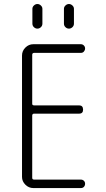

<svg xmlns="http://www.w3.org/2000/svg" viewBox="-20 -955 540 975"><path d="M149.4 0Q126 0 108.9 -17.1Q91.8 -34.2 91.8 -56.6V-672.9Q91.8 -696.3 108.9 -713.4Q126 -730.5 149.4 -730.5H390.6Q399.4 -730.5 405.8 -724.1Q412.1 -717.8 412.1 -709Q412.1 -700.2 406.2 -693.4Q400.4 -686.5 390.6 -686.5H153.3Q144.5 -686.5 143.6 -677.7V-427.7Q143.6 -419.9 153.3 -419.9H381.8Q401.4 -419.9 401.9 -398.9Q402.3 -377.9 381.8 -377.9H153.3Q144.5 -377.9 143.6 -369.1V-51.8Q143.6 -43 153.3 -43H390.6Q399.4 -43 405.8 -37.1Q412.1 -31.2 412.1 -22Q412.1 -12.7 406.2 -6.3Q400.4 0 390.6 0ZM304.7 -910.2Q304.7 -919.9 312.5 -927.2Q320.3 -934.6 330.1 -934.6Q339.8 -934.6 347.7 -927.2Q355.5 -919.9 355.5 -910.2V-835Q355.5 -824.2 347.7 -816.9Q339.8 -809.6 330.1 -809.6Q320.3 -809.6 312.5 -816.9Q304.7 -824.2 304.7 -835ZM144.5 -910.2Q144.5 -919.9 152.3 -927.2Q160.2 -934.6 169.9 -934.6Q179.7 -934.6 187.5 -927.2Q195.3 -919.9 195.3 -910.2V-835Q195.3 -824.2 187.5 -816.9Q179.7 -809.6 169.9 -809.6Q160.2 -809.6 152.3 -816.9Q144.5 -824.2 144.5 -835Z"/></svg>

Font: Rounded-X Mgen+ 1mn light
Style: Regular
Weight: 200
Designer: [Source Han Sans]
Ryoko NISHIZUKA  (kana & ideographs); Paul D. Hunt (Latin, Greek & Cyrillic); Wenlong ZHANG  (bopomofo
Version: Version 1.059.20150602